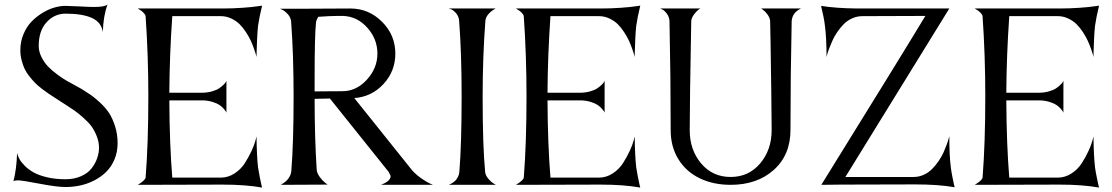

<svg xmlns="http://www.w3.org/2000/svg" viewBox="-20 -826 4965 857"><path d="M345.2 -428.2Q369.6 -413.1 386.2 -401.6Q402.8 -390.1 427.5 -367.2Q452.1 -344.2 467.3 -320.8Q482.4 -297.4 493.7 -262.2Q504.9 -227.1 504.9 -187Q504.9 -147.5 491 -114.5Q477.1 -81.5 454.3 -59.1Q431.6 -36.6 401.4 -21Q371.1 -5.4 338.6 1.7Q306.2 8.8 272.9 8.8Q233.4 8.8 156 -6.1Q78.6 -21 60.1 -21Q45.4 -21 40 -17.1Q54.2 -72.3 56.2 -143.1Q59.1 -130.9 66.2 -117.2Q73.2 -103.5 89.8 -86.7Q106.4 -69.8 129.2 -56.9Q151.9 -43.9 189.2 -34.9Q226.6 -25.9 272 -25.9Q311.5 -25.9 342 -39.6Q372.6 -53.2 389.2 -75Q405.8 -96.7 413.8 -120.1Q421.9 -143.6 421.9 -167Q421.9 -193.4 411.4 -219.2Q400.9 -245.1 387.7 -262.9Q374.5 -280.8 351.1 -301.3Q327.6 -321.8 314.2 -331.3Q300.8 -340.8 276.4 -356.4Q252 -372.1 249 -374Q243.7 -377.4 224.6 -389.9Q205.6 -402.3 195.6 -408.9Q185.5 -415.5 166.7 -429.9Q147.9 -444.3 137 -455.6Q126 -466.8 111.8 -484.4Q97.7 -502 89.8 -518.8Q82 -535.6 76.4 -557.4Q70.8 -579.1 70.8 -602.1Q70.8 -640.6 85 -674.1Q99.1 -707.5 121.1 -730Q143.1 -752.4 170.2 -768.8Q197.3 -785.2 223.4 -792.5Q249.5 -799.8 272 -799.8Q289.1 -799.8 333.7 -797.4Q378.4 -794.9 398.9 -794.9Q448.7 -794.9 460 -806.2Q440.9 -753.9 439 -683.1Q432.6 -726.6 390.4 -745.8Q348.1 -765.1 272.9 -765.1Q223.1 -765.1 188 -726.8Q152.8 -688.5 152.8 -621.1Q152.8 -596.2 164.8 -572Q176.8 -547.9 193.6 -530Q210.4 -512.2 234.9 -494.1Q259.3 -476.1 277.6 -465.6Q295.9 -455.1 317.9 -443.4Q339.8 -431.6 345.2 -428.2Z M1125 -216.8Q1126 -128.9 1131.8 -79.1Q1134.3 -61 1138.9 -38.3Q1143.6 -15.6 1146.5 -2L1149.9 11.2Q1076.2 -2 973.1 -2L594.7 -1Q627 -20 629.9 -33.2Q642.1 -185.5 642.1 -397Q642.1 -578.6 629.9 -753.9Q628.4 -761.7 619.6 -770.3Q610.8 -778.8 602.5 -783.2L594.7 -788.1H973.1Q1019 -788.1 1063.2 -791.3Q1107.4 -794.4 1128.9 -797.9L1149.9 -800.8Q1137.7 -751 1131.8 -710.9Q1129.4 -689 1127.7 -654.1Q1126 -619.1 1125.5 -595.7L1125 -571.8Q1124 -575.7 1122.3 -582.3Q1120.6 -588.9 1114 -607.7Q1107.4 -626.5 1099.6 -643.8Q1091.8 -661.1 1078.1 -682.1Q1064.5 -703.1 1049.1 -718.3Q1033.7 -733.4 1011.7 -743.7Q989.7 -753.9 965.8 -753.9H749Q736.8 -578.6 735.8 -412.1H883.8Q907.7 -412.6 927.5 -418.5Q947.3 -424.3 958.5 -432.1Q969.7 -439.9 977.5 -447.5Q985.4 -455.1 988.3 -460.4L990.7 -465.8V-323.2Q989.7 -325.2 987.8 -328.9Q985.8 -332.5 977.8 -341.6Q969.7 -350.6 959.2 -357.7Q948.7 -364.7 929.4 -370.8Q910.2 -377 887.7 -377.9H735.8Q736.8 -182.1 749 -33.2H966.8Q999.5 -33.7 1027.8 -52.5Q1056.2 -71.3 1073.2 -98.4Q1090.3 -125.5 1102.8 -152.3Q1115.2 -179.2 1120.1 -198.2Z M1512.7 -754.9H1487.3Q1454.1 -754.9 1400.4 -751Q1392.1 -737.3 1390.6 -726.1Q1384.3 -673.3 1384.3 -477.1V-418Q1399.9 -418 1442.1 -418.5Q1484.4 -418.9 1508.3 -418.9Q1570.8 -418.9 1617.7 -470.5Q1664.6 -522 1664.6 -586.9Q1664.6 -651.4 1620.1 -701.7Q1575.7 -752 1512.7 -754.9ZM1679.7 -1Q1681.6 -1.5 1684.6 -2.7Q1687.5 -3.9 1695.1 -7.6Q1702.6 -11.2 1708.5 -15.4Q1714.4 -19.5 1719 -25.9Q1723.6 -32.2 1723.6 -39.1Q1723.6 -43.9 1716.3 -55.2Q1715.3 -56.2 1715.3 -58.1L1452.6 -386.2L1384.3 -384.8Q1384.3 -212.9 1393.6 -67.9Q1395 -52.7 1407.2 -36.1Q1419.4 -19.5 1430.7 -10.7L1442.4 -2L1232.4 -1Q1234.4 -2 1237.3 -3.4Q1240.2 -4.9 1248 -10.5Q1255.9 -16.1 1262 -22.7Q1268.1 -29.3 1273.7 -39.8Q1279.3 -50.3 1280.3 -62Q1290.5 -189.9 1290.5 -395Q1290.5 -584 1279.3 -731Q1277.3 -748.5 1264.9 -762.5Q1252.4 -776.4 1241.2 -781.7L1229.5 -787.1H1348.6L1543.5 -788.1Q1626 -788.1 1685.3 -728.8Q1744.6 -669.4 1744.6 -586.9Q1744.6 -508.3 1691.9 -451.2Q1639.2 -394 1561.5 -388.2L1820.3 -64.9Q1839.4 -44.4 1862.5 -28.6Q1885.7 -12.7 1899.4 -6.8L1912.6 -1Z M2030.3 -58.1Q2040.5 -184.1 2040.5 -395Q2040.5 -588.9 2029.3 -733.9Q2027.8 -752.4 2016.4 -766.1Q2004.9 -779.8 1994.1 -784.2L1983.4 -788.1H2192.4L2189.5 -786.6Q2187 -785.2 2183.3 -782.7Q2179.7 -780.3 2174.8 -776.9Q2169.9 -773.4 2165.3 -768.8Q2160.6 -764.2 2156.7 -758.8Q2152.8 -753.4 2149.9 -746.6Q2147 -739.7 2146.5 -732.9Q2134.3 -573.2 2134.3 -395Q2134.3 -173.3 2145.5 -58.1Q2147 -43.5 2158.9 -29.1Q2170.9 -14.6 2182.1 -7.8L2193.4 -1H1982.4Q1984.4 -1.5 1987.3 -2.7Q1990.2 -3.9 1998.3 -8.8Q2006.3 -13.7 2012.5 -19.8Q2018.6 -25.9 2023.9 -36.1Q2029.3 -46.4 2030.3 -58.1Z M2813 -216.8Q2814 -128.9 2819.8 -79.1Q2822.3 -61 2826.9 -38.3Q2831.5 -15.6 2834.5 -2L2837.9 11.2Q2764.2 -2 2661.1 -2L2282.7 -1Q2314.9 -20 2317.9 -33.2Q2330.1 -185.5 2330.1 -397Q2330.1 -578.6 2317.9 -753.9Q2316.4 -761.7 2307.6 -770.3Q2298.8 -778.8 2290.5 -783.2L2282.7 -788.1H2661.1Q2707 -788.1 2751.2 -791.3Q2795.4 -794.4 2816.9 -797.9L2837.9 -800.8Q2825.7 -751 2819.8 -710.9Q2817.4 -689 2815.7 -654.1Q2814 -619.1 2813.5 -595.7L2813 -571.8Q2812 -575.7 2810.3 -582.3Q2808.6 -588.9 2802 -607.7Q2795.4 -626.5 2787.6 -643.8Q2779.8 -661.1 2766.1 -682.1Q2752.4 -703.1 2737.1 -718.3Q2721.7 -733.4 2699.7 -743.7Q2677.7 -753.9 2653.8 -753.9H2437Q2424.8 -578.6 2423.8 -412.1H2571.8Q2595.7 -412.6 2615.5 -418.5Q2635.3 -424.3 2646.5 -432.1Q2657.7 -439.9 2665.5 -447.5Q2673.3 -455.1 2676.3 -460.4L2678.7 -465.8V-323.2Q2677.7 -325.2 2675.8 -328.9Q2673.8 -332.5 2665.8 -341.6Q2657.7 -350.6 2647.2 -357.7Q2636.7 -364.7 2617.4 -370.8Q2598.1 -377 2575.7 -377.9H2423.8Q2424.8 -182.1 2437 -33.2H2654.8Q2687.5 -33.7 2715.8 -52.5Q2744.1 -71.3 2761.2 -98.4Q2778.3 -125.5 2790.8 -152.3Q2803.2 -179.2 2808.1 -198.2Z M3555.7 -788.1Q3554.2 -787.6 3551.5 -786.4Q3548.8 -785.2 3542 -780.5Q3535.2 -775.9 3529.5 -770Q3523.9 -764.2 3519.3 -754.4Q3514.6 -744.6 3513.7 -732.9Q3508.3 -480.5 3508.3 -246.1Q3508.3 -134.3 3433.8 -67.6Q3359.4 -1 3241.2 -1Q3163.6 -1 3103 -30.3Q3042.5 -59.6 3008.1 -115.2Q2973.6 -170.9 2973.6 -245.1Q2973.6 -480.5 2968.3 -732.9Q2966.8 -751 2956.5 -764.9Q2946.3 -778.8 2937 -783.2L2927.2 -788.1H3105.5Q3101.6 -785.6 3095.5 -781Q3089.4 -776.4 3078.4 -762.2Q3067.4 -748 3065.4 -733.9Q3058.6 -367.2 3058.6 -245.1Q3058.6 -157.2 3109.4 -96.7Q3160.2 -36.1 3241.2 -36.1Q3322.3 -36.1 3373.3 -96.9Q3424.3 -157.7 3424.3 -245.1Q3424.3 -299.3 3422.6 -421.6Q3420.9 -543.9 3419.4 -638.7L3417.5 -733.9Q3415.5 -748 3405.5 -761.7Q3395.5 -775.4 3386.2 -781.7L3377.4 -788.1Z M4241.2 9.8Q4168.5 -2.9 4064.5 -2.9L3732.4 -2L3646 -1Q4013.2 -593.3 4110.4 -754.9Q3834 -753.9 3829.1 -753.9Q3805.2 -753.9 3783.2 -743.9Q3761.2 -733.9 3745.6 -717.8Q3730 -701.7 3716.8 -682.4Q3703.6 -663.1 3695.1 -643.6Q3686.5 -624 3680.4 -607.9Q3674.3 -591.8 3671.9 -582L3669.4 -571.8Q3668.9 -661.1 3662.1 -710.9Q3660.2 -728.5 3655.8 -750.7Q3651.4 -772.9 3647.9 -786.1L3645 -799.8Q3710.9 -789.1 3805.2 -788.1H4217.3L3753.4 -36.1H4058.1Q4082 -36.1 4103.8 -46.1Q4125.5 -56.2 4141.1 -72.3Q4156.7 -88.4 4169.9 -107.7Q4183.1 -127 4191.7 -146.2Q4200.2 -165.5 4206.1 -181.6Q4211.9 -197.8 4214.4 -208L4217.3 -217.8Q4217.3 -128.9 4224.1 -79.1Q4226.1 -61.5 4230.5 -39.3Q4234.9 -17.1 4237.8 -3.9Z M4860.8 -216.8Q4861.8 -128.9 4867.7 -79.1Q4870.1 -61 4874.8 -38.3Q4879.4 -15.6 4882.3 -2L4885.7 11.2Q4812 -2 4709 -2L4330.6 -1Q4362.8 -20 4365.7 -33.2Q4377.9 -185.5 4377.9 -397Q4377.9 -578.6 4365.7 -753.9Q4364.3 -761.7 4355.5 -770.3Q4346.7 -778.8 4338.4 -783.2L4330.6 -788.1H4709Q4754.9 -788.1 4799.1 -791.3Q4843.3 -794.4 4864.7 -797.9L4885.7 -800.8Q4873.5 -751 4867.7 -710.9Q4865.2 -689 4863.5 -654.1Q4861.8 -619.1 4861.3 -595.7L4860.8 -571.8Q4859.9 -575.7 4858.2 -582.3Q4856.4 -588.9 4849.9 -607.7Q4843.3 -626.5 4835.4 -643.8Q4827.6 -661.1 4814 -682.1Q4800.3 -703.1 4784.9 -718.3Q4769.5 -733.4 4747.6 -743.7Q4725.6 -753.9 4701.7 -753.9H4484.9Q4472.7 -578.6 4471.7 -412.1H4619.6Q4643.6 -412.6 4663.3 -418.5Q4683.1 -424.3 4694.3 -432.1Q4705.6 -439.9 4713.4 -447.5Q4721.2 -455.1 4724.1 -460.4L4726.6 -465.8V-323.2Q4725.6 -325.2 4723.6 -328.9Q4721.7 -332.5 4713.6 -341.6Q4705.6 -350.6 4695.1 -357.7Q4684.6 -364.7 4665.3 -370.8Q4646 -377 4623.5 -377.9H4471.7Q4472.7 -182.1 4484.9 -33.2H4702.6Q4735.4 -33.7 4763.7 -52.5Q4792 -71.3 4809.1 -98.4Q4826.2 -125.5 4838.6 -152.3Q4851.1 -179.2 4856 -198.2Z"/></svg>

Font: Anticva
Style: Regular
Weight: 400
Version: Version 1.000